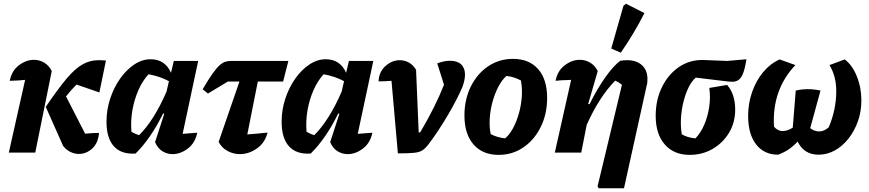

<svg xmlns="http://www.w3.org/2000/svg" viewBox="-20 -814 4636 1024"><path d="M27 0 114 -388Q98 -386 79 -385Q60 -384 32 -383Q42 -436 80.5 -465.5Q119 -495 161 -495Q190 -495 215.5 -480Q241 -465 256 -435L168 0ZM317 -35 224 -244Q289 -340 334.5 -394Q380 -448 420 -470.5Q460 -493 505 -493Q525 -493 545 -491L510 -321L388 -363Q361 -336 332 -300L434 -101Q447 -102 464 -103.5Q481 -105 508 -105Q504 -52 472.5 -22.5Q441 7 400 7Q379 7 357 -3Q335 -13 317 -35Z M703 5Q627 10 587.5 -33.5Q548 -77 548 -165Q548 -228 567.5 -287.5Q587 -347 620.5 -394.5Q654 -442 696 -470Q738 -498 783 -498Q860 -498 892 -426L907 -489H1037L954 -100Q977 -102 996 -103.5Q1015 -105 1032 -106Q1021 -52 982 -22Q943 8 900 8Q871 8 846 -7.5Q821 -23 807 -56L856 -207L850 -209Q785 -76 703 5ZM681 -111Q702 -99 722 -93Q802 -173 868 -325L881 -381Q833 -407 772 -418Q740 -383 718 -333Q696 -283 686 -225.5Q676 -168 681 -111Z M1089 -315 1061 -338Q1093 -393 1115 -423.5Q1137 -454 1153.5 -468Q1170 -482 1184.5 -485.5Q1199 -489 1215 -489H1518L1490 -379H1355L1299 -97Q1326 -99 1353 -101.5Q1380 -104 1407 -107Q1393 -52 1350 -22Q1307 8 1259 8Q1226 8 1195 -8Q1164 -24 1146 -57L1257 -379H1195Z M1637 5Q1561 10 1521.5 -33.5Q1482 -77 1482 -165Q1482 -228 1501.5 -287.5Q1521 -347 1554.5 -394.5Q1588 -442 1630 -470Q1672 -498 1717 -498Q1794 -498 1826 -426L1841 -489H1971L1888 -100Q1911 -102 1930 -103.5Q1949 -105 1966 -106Q1955 -52 1916 -22Q1877 8 1834 8Q1805 8 1780 -7.5Q1755 -23 1741 -56L1790 -207L1784 -209Q1719 -76 1637 5ZM1615 -111Q1636 -99 1656 -93Q1736 -173 1802 -325L1815 -381Q1767 -407 1706 -418Q1674 -383 1652 -333Q1630 -283 1620 -225.5Q1610 -168 1615 -111Z M2221 -108Q2302 -245 2348 -362L2312 -476Q2349 -490 2380 -490Q2419 -490 2439.5 -470.5Q2460 -451 2460 -416Q2460 -389 2447 -352Q2435 -323 2415 -284Q2395 -245 2370 -202.5Q2345 -160 2318 -119Q2291 -78 2265 -44Q2248 -22 2232.5 -12Q2217 -2 2188.5 1Q2160 4 2102 4L2068 -383Q2034 -380 1999 -380Q2001 -431 2036 -462Q2071 -493 2112 -493Q2138 -493 2160.5 -480.5Q2183 -468 2199 -442L2213 -108Z M2639 12Q2554 12 2505.5 -43.5Q2457 -99 2457 -198Q2457 -284 2491 -352.5Q2525 -421 2583.5 -460.5Q2642 -500 2716 -500Q2802 -500 2850 -445.5Q2898 -391 2898 -292Q2898 -206 2864 -137Q2830 -68 2771.5 -28Q2713 12 2639 12ZM2674 -76Q2697 -95 2716 -130Q2735 -165 2747.5 -209.5Q2760 -254 2763 -299.5Q2766 -345 2758 -385Q2720 -405 2681 -409Q2658 -389 2639 -353.5Q2620 -318 2607.5 -273.5Q2595 -229 2592 -183.5Q2589 -138 2597 -99Q2630 -81 2674 -76Z M2939 0 3026 -388Q3017 -387 3005 -387Q2991 -387 2975.5 -386Q2960 -385 2943 -383Q2953 -436 2991.5 -465.5Q3030 -495 3073 -495Q3101 -495 3126.5 -480.5Q3152 -466 3168 -435L3117 -260L3124 -258Q3164 -339 3207.5 -400.5Q3251 -462 3288 -490Q3308 -493 3324 -493Q3375 -493 3404 -466Q3433 -439 3433 -394Q3433 -386 3432.5 -376.5Q3432 -367 3429 -358L3308 190H3173L3167 180L3297 -362Q3280 -376 3261 -384Q3218 -340 3180 -281Q3142 -222 3109 -148L3080 0ZM3291 -533 3240 -555 3305 -783 3319 -794 3417 -744Q3362 -636 3291 -533Z M3658 12Q3574 12 3525.5 -43.5Q3477 -99 3477 -196Q3477 -282 3511 -350.5Q3545 -419 3602.5 -457.5Q3660 -496 3732 -494L3859 -489L3961 -498Q3953 -447 3942.5 -421.5Q3932 -396 3918 -387Q3904 -378 3887 -378Q3876 -378 3866 -379L3691 -400Q3670 -383 3653.5 -350Q3637 -317 3626 -274.5Q3615 -232 3612 -186Q3609 -140 3616 -98Q3645 -80 3689 -76Q3717 -105 3736 -149Q3755 -193 3762.5 -244.5Q3770 -296 3763 -345L3858 -361Q3901 -312 3901 -229Q3901 -161 3868.5 -106.5Q3836 -52 3781 -20Q3726 12 3658 12Z M4130 11Q4055 11 4012.5 -44Q3970 -99 3970 -196Q3970 -262 3991 -322.5Q4012 -383 4049.5 -428.5Q4087 -474 4138 -497L4222 -467Q4096 -334 4108 -138Q4129 -115 4154 -115Q4179 -115 4208 -133L4224 -331Q4253 -338 4285.5 -338.5Q4318 -339 4356 -331L4301 -130Q4325 -113 4349 -113Q4375 -113 4400 -135Q4440 -230 4440 -328Q4440 -407 4404 -467L4485 -497Q4525 -468 4549.5 -407.5Q4574 -347 4574 -279Q4574 -219 4555.5 -167Q4537 -115 4505 -74.5Q4473 -34 4432 -11.5Q4391 11 4346 11Q4268 11 4234 -59Q4210 -33 4185 -16.5Q4160 0 4130 11Z"/></svg>

Font: Piazzolla
Style: Bold Italic
Weight: 700
Italic angle: -11.3°
Designer: Juan Pablo del Peral
Foundry: Huerta Tipografica
Version: Version 1.330